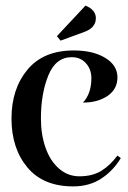

<svg xmlns="http://www.w3.org/2000/svg" viewBox="-20 -656 455 685"><path d="M21 -233Q21 -339 78 -407.5Q135 -476 243 -476Q312 -476 355.5 -449.5Q399 -423 399 -380Q399 -338 364 -314Q329 -290 276 -290Q306 -322 306 -377Q306 -409 286.5 -430.5Q267 -452 236 -452Q179 -452 152.5 -387Q126 -322 126 -233Q126 -176 142.5 -129Q159 -82 190.5 -54.5Q222 -27 263 -27Q310 -27 341.5 -46.5Q373 -66 399 -101L411 -92Q384 -47 341.5 -19Q299 9 241 9Q134 9 77.5 -59Q21 -127 21 -233ZM322 -591Q322 -556 278 -541L196 -511L183 -527L285 -636Q322 -621 322 -591Z"/></svg>

Font: Katibeh
Style: Regular
Weight: 400
Designer: Arabic design by Kourosh Beigpour, Latin design by Eduardo Tunni, engineering by Lasse Fister
Version: Version 1.000